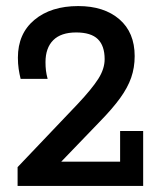

<svg xmlns="http://www.w3.org/2000/svg" viewBox="-20 -613 537 633"><path d="M38 0V-62L236 -270Q283 -320 304 -353Q325 -386 325 -418Q325 -462 302.5 -484Q280 -506 231 -506Q181 -506 155.5 -480.5Q130 -455 130 -408Q130 -393 131.5 -380.5Q133 -368 137 -353H48Q44 -369 41.5 -386Q39 -403 39 -423Q39 -502 93.5 -547.5Q148 -593 238 -593Q323 -593 373.5 -549.5Q424 -506 424 -428Q424 -390 412.5 -357Q401 -324 376 -289.5Q351 -255 310 -213L153 -50L116 -80H376V-181H452V0Z"/></svg>

Font: Rokkitt SemiBold SemiBold
Style: Regular
Weight: 600
Version: Version 3.103